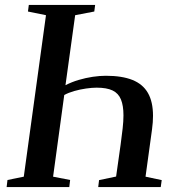

<svg xmlns="http://www.w3.org/2000/svg" viewBox="-20 -763 724 783"><path d="M7 0 10.5 -29 77 -42.5 167.5 -701 94 -716 97.5 -743H368L364.5 -716L286.5 -701L247 -415.5Q272 -428.5 300.8 -437Q329.5 -445.5 358.2 -449.8Q387 -454 411.5 -454Q477.5 -454 520 -437Q562.5 -420 583.2 -384Q604 -348 604 -290.5Q604 -278 603 -264Q602 -250 600 -235.5L573.5 -42.5L639.5 -28.5L635.5 0H380.5L384 -28.5L453.5 -43L472 -174Q477 -210 480.2 -239.5Q483.5 -269 483.5 -292.5Q483.5 -332.5 473.2 -357.5Q463 -382.5 439.2 -394Q415.5 -405.5 374 -405.5Q355.5 -405.5 331 -402Q306.5 -398.5 282.8 -391.8Q259 -385 242 -375.5L196.5 -42.5L266 -29L262.5 0Z"/></svg>

Font: Merriweather 96pt Medium
Style: Italic
Weight: 500
Italic angle: -7.8°
Version: Version 2.101